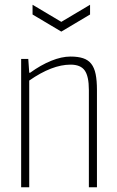

<svg xmlns="http://www.w3.org/2000/svg" viewBox="-20 -788 494 808"><path d="M69 -540H99L103 -482H107Q151 -514 195 -532Q239 -550 277 -550Q308 -550 329.5 -543Q351 -536 364 -519.5Q377 -503 382.5 -476Q388 -449 388 -409V0H354V-409Q354 -467 336.5 -491.5Q319 -516 277 -516Q199 -516 103 -449V0H69ZM117 -768 238 -696 359 -768V-727L238 -655L117 -727Z"/></svg>

Font: Encode Sans Compressed
Style: Thin
Weight: 100
Designer: Pablo Impallari, Andres Torresi
Foundry: Pablo Impallari, Andres Torresi
Version: Version 1.000; ttfautohint (v1.00) -l 8 -r 50 -G 200 -x 14 -